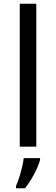

<svg xmlns="http://www.w3.org/2000/svg" viewBox="-20 -780 298 1021"><path d="M173 0H85V-760H173ZM193 70Q189 88 176.5 115.5Q164 143 147.5 171Q131 199 113 221H65V209Q73 192 81.5 165.5Q90 139 97 110.5Q104 82 106 61H193Z"/></svg>

Font: Noto Sans Symbols 2
Style: Regular
Weight: 400
Designer: Monotype Design Team
Foundry: Monotype Imaging Inc.
Version: Version 2.008; ttfautohint (v1.8.4.7-5d5b)